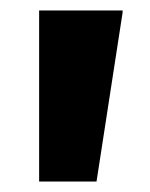

<svg xmlns="http://www.w3.org/2000/svg" viewBox="-20 -828 287 368"><path d="M215 -808V-804L165 -480H55V-808Z"/></svg>

Font: Encode Sans Wide
Style: ExtraBold
Weight: 800
Designer: Pablo Impallari, Andres Torresi
Foundry: Pablo Impallari, Andres Torresi
Version: Version 1.000; ttfautohint (v1.00) -l 8 -r 50 -G 200 -x 14 -